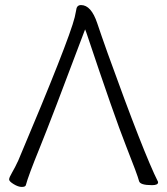

<svg xmlns="http://www.w3.org/2000/svg" viewBox="-20 -726 660 758"><path d="M604 -6Q604 5 580 5Q533 5 529 -11Q523 -35 477.5 -150Q432 -265 321 -597L316 -610L311 -597Q183 -256 137 -143Q91 -30 82 5Q80 12 66 12Q52 12 34 1Q16 -10 16 -17.5Q16 -25 27.5 -44.5Q39 -64 52 -92Q252 -565 275 -658Q280 -680 281 -687Q283 -706 300 -706Q340 -706 364 -634Q379 -589 405 -516Q548 -119 604 -8Q604 -7 604 -6Z"/></svg>

Font: LXGW WenKai Light
Style: Regular
Weight: 300
Designer: LXGW / Fontworks Inc.
Foundry: LXGW / Fontworks Inc.
Version: Version 1.501; October 10, 2024